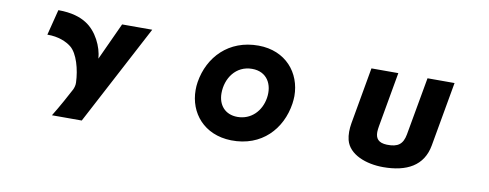

<svg xmlns="http://www.w3.org/2000/svg" viewBox="-58 -826 3117 1224"><g transform="rotate(10 1500.0 -213.5)"><path d="M313 120H506L848 -528H653L542 -287C537 -362 492 -458 419 -503C381 -527 325 -547 237 -547L195 -381C268 -382 321 -357 350 -334C398 -296 425 -196 428 -112C429 -94 423 -77 418 -66C400 -31 351 59 313 120Z M1810 -219C1812 -236 1814 -252 1814 -268C1814 -419 1710 -545 1534 -546C1341 -547 1218 -416 1191 -250C1188 -232 1187 -215 1187 -198C1187 -50 1289 75 1465 79C1664 83 1785 -53 1810 -219ZM1644 -227C1630 -139 1566 -75 1479 -75C1398 -75 1353 -131 1353 -206C1353 -303 1414 -393 1519 -393C1616 -393 1658 -315 1644 -227Z M2731 -111 2805 -528H2630L2563 -153C2551 -88 2520 -64 2448 -66C2392 -68 2374 -94 2374 -135C2374 -146 2376 -159 2378 -172L2441 -528H2267L2202 -161C2199 -143 2197 -124 2197 -106C2197 -87 2199 -69 2203 -53C2226 38 2340 79 2449 79C2601 79 2707 24 2731 -111Z"/></g></svg>

Font: LINE Seed JP App_OTF ExtraBold
Style: Regular
Weight: 800
Designer: LINE & Fontrix & Fontworks
Version: Version 1.013